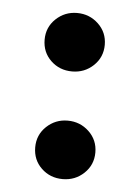

<svg xmlns="http://www.w3.org/2000/svg" viewBox="-40 -478 373 511"><g transform="rotate(5 146.0 -222.0)"><path d="M65.9 -366.2Q65.9 -399.4 89.6 -421.9Q113.3 -444.3 146 -444.3Q179.2 -444.3 202.9 -421.9Q226.6 -399.4 226.6 -366.2Q226.6 -333 202.9 -310.5Q179.2 -288.1 146 -288.1Q112.3 -288.1 89.1 -310.3Q65.9 -332.5 65.9 -366.2ZM65.9 -78.6Q65.9 -111.8 89.6 -134.3Q113.3 -156.7 146 -156.7Q179.2 -156.7 202.9 -134.3Q226.6 -111.8 226.6 -78.6Q226.6 -45.4 202.9 -22.9Q179.2 -0.5 146 -0.5Q112.3 -0.5 89.1 -22.7Q65.9 -44.9 65.9 -78.6Z"/></g></svg>

Font: Vazirmatn FD NL SemiBold
Style: Regular
Weight: 600
Designer: Saber Rastikerdar
Foundry: Saber Rastikerdar
Version: Version 33.003